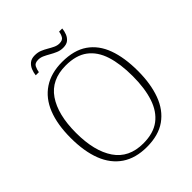

<svg xmlns="http://www.w3.org/2000/svg" viewBox="-238 -1018 1174 1174"><g transform="rotate(-45 349.0 -431.0)"><path d="M349 10Q252 10 187 -34Q122 -78 90 -160.5Q58 -243 58 -359Q58 -475 90.5 -556.5Q123 -638 188.5 -681.5Q254 -725 350 -725Q452 -725 515.5 -681Q579 -637 609 -555Q639 -473 639 -358Q639 -247 608.5 -164Q578 -81 514 -35.5Q450 10 349 10ZM349 -21Q437 -21 490.5 -61.5Q544 -102 569 -177.5Q594 -253 594 -358Q594 -464 570 -539Q546 -614 492.5 -654Q439 -694 350 -694Q225 -694 164 -605Q103 -516 103 -358Q103 -200 164 -110.5Q225 -21 349 -21ZM416 -781Q392 -781 371 -790Q350 -799 331 -810Q312 -821 293.5 -829.5Q275 -838 256 -838Q226 -838 217 -819.5Q208 -801 205 -781H178Q180 -802 188.5 -823Q197 -844 214 -858Q231 -872 260 -872Q286 -872 306.5 -863.5Q327 -855 345.5 -844Q364 -833 382 -824.5Q400 -816 418 -816Q446 -816 455.5 -832.5Q465 -849 468 -869H495Q493 -847 485 -827Q477 -807 461 -794Q445 -781 416 -781Z"/></g></svg>

Font: Noto Serif Kannada ExtraLight
Style: Regular
Weight: 250
Version: Version 2.003